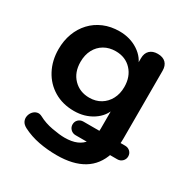

<svg xmlns="http://www.w3.org/2000/svg" viewBox="-159 -631 922 953"><g transform="rotate(30 302.0 -154.5)"><path d="M293 190Q239 190 189.5 180.5Q140 171 97 149Q78 139 71.5 125Q65 111 68 96Q71 81 80.5 70Q90 59 103.5 55.5Q117 52 132 60Q167 79 211 87Q255 95 283 95Q324 95 352 83Q380 71 396 48L402 57H325Q308 57 296.5 45.5Q285 34 285 18Q285 1 296.5 -10Q308 -21 325 -21H424L413 6Q415 -4 416 -13Q417 -22 417 -34V-154H425Q411 -104 364.5 -73.5Q318 -43 257 -43Q192 -43 142.5 -72.5Q93 -102 65.5 -154Q38 -206 38 -271Q38 -320 53.5 -361.5Q69 -403 98 -434Q127 -465 167.5 -482Q208 -499 257 -499Q318 -499 364.5 -468.5Q411 -438 425 -388H415V-436Q415 -465 431.5 -481Q448 -497 477 -497Q507 -497 523 -481Q539 -465 539 -436V-49Q539 -31 537.5 -16Q536 -1 534 13L526 -21H564Q581 -21 592.5 -10Q604 1 604 18Q604 34 592.5 45.5Q581 57 564 57H504L526 47Q503 119 444.5 154.5Q386 190 293 190ZM290 -138Q327 -138 355 -155Q383 -172 399 -202Q415 -232 415 -271Q415 -330 380.5 -367Q346 -404 290 -404Q253 -404 224.5 -387.5Q196 -371 180 -341Q164 -311 164 -271Q164 -211 199.5 -174.5Q235 -138 290 -138Z"/></g></svg>

Font: Nunito ExtraLight
Style: Regular
Weight: 200
Designer: Vernon Adams
Foundry: Vernon Adams
Version: Version 3.602